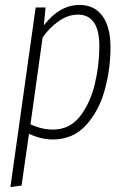

<svg xmlns="http://www.w3.org/2000/svg" viewBox="-20 -552 511 775"><path d="M124 -522H164L157 -450Q221 -532 301 -532Q361 -532 393.5 -487.5Q426 -443 426 -361Q426 -273 402.5 -188Q379 -103 326.5 -46Q274 11 193 11Q146 11 97 -12L67 197L22 203ZM381 -366Q381 -430 359 -461.5Q337 -493 295 -493Q256 -493 219 -468Q182 -443 152 -401L103 -50Q149 -29 194 -29Q261 -29 302.5 -82Q344 -135 362.5 -212Q381 -289 381 -366Z"/></svg>

Font: Fira Sans Extra Condensed ExtraLight
Style: Italic
Weight: 275
Width: 3
Italic angle: -8°
Designer: Carrois Corporate & Edenspiekermann AG
Foundry: Carrois Corporate GbR & Edenspiekermann AG
Version: Version 4.203